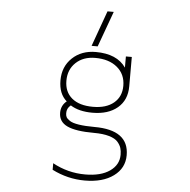

<svg xmlns="http://www.w3.org/2000/svg" viewBox="-64 -844 1128 1138"><g transform="rotate(5 500.0 -275.5)"><path d="M492.2 -210Q571.3 -210 616.2 -247.6Q661.1 -285.2 661.1 -349.6Q661.1 -418 612.3 -459Q563.5 -500 481.4 -500Q410.2 -500 366.2 -458.5Q322.3 -417 322.3 -350.6Q322.3 -284.2 366.7 -247.1Q411.1 -210 492.2 -210ZM511.7 -56.6Q403.3 -56.6 352.5 -80.6Q301.8 -104.5 301.8 -158.2Q301.8 -202.1 335 -228.5Q287.1 -269.5 287.1 -349.6Q287.1 -431.6 341.8 -483.4Q396.5 -535.2 481.4 -535.2Q607.4 -535.2 661.1 -458V-524.4H696.3V-349.6Q696.3 -267.6 641.1 -221.2Q585.9 -174.8 492.2 -174.8Q411.1 -174.8 361.3 -207Q336.9 -187.5 337.9 -158.2Q337.9 -144.5 342.8 -135.3Q347.7 -126 364.3 -114.7Q380.9 -103.5 418.5 -97.7Q456.1 -91.8 511.7 -91.8Q716.8 -91.8 716.8 58.6Q716.8 135.7 652.8 182.6Q588.9 229.5 481.4 229.5Q379.9 229.5 287.1 182.6V143.6Q377.9 193.4 481.4 193.4Q574.2 193.4 627.4 156.2Q680.7 119.1 680.7 58.6Q680.7 36.1 675.3 18.6Q669.9 1 654.3 -17.1Q638.7 -35.2 602.5 -45.9Q566.4 -56.6 511.7 -56.6ZM566.4 -781.2 489.3 -569.3H453.1L529.3 -781.2Z"/></g></svg>

Font: Gen Shin Gothic Monospace ExtraLight
Style: Regular
Weight: 200
Designer: [Source Han Sans]
Ryoko NISHIZUKA  (kana & ideographs); Paul D. Hunt (Latin, Greek & Cyrillic); Wenlong ZHANG  (bopomofo
Version: Version 1.002.20150607